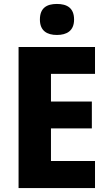

<svg xmlns="http://www.w3.org/2000/svg" viewBox="-20 -952 548 972"><path d="M268 -932C217 -932 182 -912 182 -853C182 -796 218 -775 268 -775C318 -775 355 -796 355 -853C355 -912 319 -932 268 -932ZM461 0V-137H238V-302H445V-438H238V-578H461V-714H74V0Z"/></svg>

Font: Noto Sans Thai Looped SemiCondensed ExtraBold
Style: Regular
Weight: 800
Width: 4
Designer: Sasikarn Vongin, Ben Mitchell
Foundry: The Fontpad Ltd
Version: Version 1.001